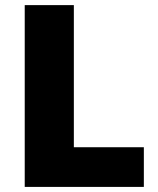

<svg xmlns="http://www.w3.org/2000/svg" viewBox="-20 -734 622 754"><path d="M544.9 0V-155.8H270V-713.9H77.1V0Z"/></svg>

Font: Sahel Black
Style: Bold
Weight: 900
Foundry: Saber Rastikerdar (saber.rastikerdar@gmail.com)
Version: Version 3.4.0